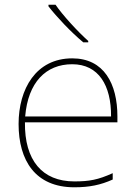

<svg xmlns="http://www.w3.org/2000/svg" viewBox="-20 -786 580 816"><path d="M216 -766H186V-759C221 -714 281 -650 334 -606H355V-612C310 -652 245 -723 216 -766ZM287 -538C133 -538 59 -408 59 -259C59 -104 130 10 296 10C360 10 408 0 459 -23V-50C397 -22 360 -15 296 -15C159 -15 84 -105 86 -266H479V-291C479 -430 422 -538 287 -538ZM287 -513C399 -513 453 -423 452 -291H87C99 -436 175 -513 287 -513Z"/></svg>

Font: Noto Sans Devanagari UI Thin
Style: Regular
Weight: 100
Designer: Jelle Bosma - Monotype Design Team
Foundry: Monotype Imaging Inc.
Version: Version 2.004